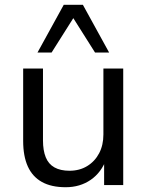

<svg xmlns="http://www.w3.org/2000/svg" viewBox="-20 -775 615 804"><path d="M255 9Q195 9 155.5 -13Q116 -35 96.5 -78Q77 -121 77 -185V-488H160V-187Q160 -145 171.5 -116.5Q183 -88 208 -74Q233 -60 271 -60Q313 -60 345 -79.5Q377 -99 395 -133Q413 -167 413 -212V-488H496V0H416V-111H426Q405 -53 360 -22Q315 9 255 9ZM137 -555 247 -755H327L437 -555H378L287 -699L196 -555Z"/></svg>

Font: Nunito Sans 12pt ExtraLight 11pt
Style: Regular
Weight: 400
Version: Version 3.101;gftools[0.9.27]